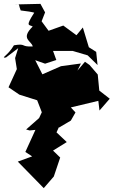

<svg xmlns="http://www.w3.org/2000/svg" viewBox="-39 -833 587 992"><path d="M57 -590 39 -533 48 -476 5 -382 61 -344 153 -315 177 -253 163 -223 96 -164 114 -159 144 -162 92 -48 127 -25 53 2 187 139 239 79 272 -19 235 -55 306 -99 253 -149 291 -233 196 -254 266 -174 327 -210 351 -252 327 -278 469 -312 475 -262 528 -323 474 -365 466 -448 424 -497 400 -514 361 -468 379 -505 276 -491 180 -449 143 -522 194 -504 252 -523 235 -570H336L414 -547L465 -497L458 -565L420 -589L389 -691L356 -651L288 -701L212 -674L176 -723L194 -769L170 -813L36 -810C71 -807 50 -826 68 -779C81 -778 147 -769 137 -766C90 -693 112 -707 130 -696C64 -631 125 -622 130 -593C65 -590 99 -610 33 -599C1 -544 -39 -532 -8 -536L72 -597Z"/></svg>

Font: Hussar Lance
Style: ExBd
Weight: 700
Foundry: Cannot Into Space Fonts, PlusOne Fonts
Version: Version 2.270